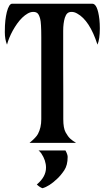

<svg xmlns="http://www.w3.org/2000/svg" viewBox="-20 -767 564 1031"><path d="M17.6 -527.3Q5.9 -555.7 5.9 -594.2Q5.9 -632.8 8.8 -657.5Q11.7 -682.1 16.6 -702.1Q28.3 -747.1 45.4 -747.1H475.6Q503.9 -747.1 513.7 -663.1Q516.1 -639.6 516.1 -614.7Q516.1 -556.2 503.4 -527.3Q461.4 -657.7 394.5 -694.3Q379.4 -703.1 364.7 -703.1Q350.1 -703.1 341.8 -695.6Q333.5 -688 328.1 -671.4Q319.3 -642.1 319.3 -601.1V-418L319.8 -268.6V-127Q319.8 -79.1 332.3 -56.4Q344.7 -33.7 357.7 -22Q370.6 -10.3 388.2 0H138.7Q173.8 -28.8 183.6 -47.4Q201.7 -81.1 201.7 -127V-566.9Q201.7 -643.6 195.8 -665.8Q189.9 -688 181.6 -695.6Q173.3 -703.1 158.7 -703.1Q144 -703.1 128.9 -694.6Q113.8 -686 99.4 -672.1Q85 -658.2 72 -639.9Q59.1 -621.6 48.3 -602.1Q27.3 -563.5 17.6 -527.3ZM331.5 41Q343.3 62.5 343.3 75.7Q343.3 120.1 325 147.5Q306.6 174.8 286.6 193.4Q244.1 233.9 208 243.7Q191.9 237.8 177.7 223.6Q227.1 182.6 227.1 133.3Q227.1 94.7 201.7 56.6Q194.3 46.4 187 41Z"/></svg>

Font: Amarante
Style: Regular
Weight: 400
Designer: Karolina Lach
Foundry: Sorkin Type Co.
Version: Version 1.001